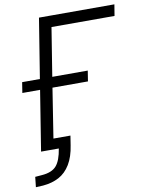

<svg xmlns="http://www.w3.org/2000/svg" viewBox="-96 -773 786 1023"><g transform="rotate(-10 297.5 -261.5)"><path d="M14 182 20 127 57 124Q111 120 135.5 92Q160 64 170 0H74L126 -325H30L39 -382H135L187 -705H595L585 -644H244L202 -382H394L385 -325H193L151 -57H243L235 -6Q226 55 201.5 95.5Q177 136 139.5 156Q102 176 53 180Z"/></g></svg>

Font: Nunito Sans 7pt SemiCondensed Light
Style: Italic
Weight: 300
Width: 4
Italic angle: -9°
Designer: Vernon Adams
Foundry: Vernon Adams
Version: Version 3.101;gftools[0.9.27]